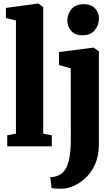

<svg xmlns="http://www.w3.org/2000/svg" viewBox="-20 -840 632 1102"><path d="M71.5 -73V-722.5L14 -736.5V-794.5L197.5 -819.5H201L228 -799V-72.5L277.5 -63.5V0H21.5V-63.5ZM338 243Q330 243 317 242.8Q304 242.5 292.2 241.5Q280.5 240.5 276 239L268.5 177Q275.5 177 289.2 175Q303 173 318.5 165.5Q343.5 153.5 358.2 126.8Q373 100 379.8 58.2Q386.5 16.5 386.5 -40L386 -447.5L318.5 -467V-541L514.5 -566.5H517.5L547.5 -545.5V-10.5Q547.5 52 527.2 99.2Q507 146.5 474.5 178Q442 209.5 405.8 225.8Q369.5 242 338 243ZM452 -637.5Q410 -637.5 388.2 -663.5Q366.5 -689.5 366.5 -720.5Q366.5 -760 390.5 -788Q414.5 -816 461.5 -816H462.5Q504 -816 526 -791.2Q548 -766.5 548 -735Q548 -695.5 524 -666.5Q500 -637.5 453 -637.5Z"/></svg>

Font: Merriweather 24pt SemiCondensed Black
Style: Regular
Weight: 900
Width: 4
Designer: Eben Sorkin
Foundry: Eben Sorkin
Version: Version 2.100